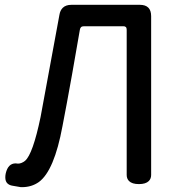

<svg xmlns="http://www.w3.org/2000/svg" viewBox="-20 -730 743 797"><path d="M71.3 46.9Q67.4 46.9 66.4 46.9L32.2 41Q18.6 39.1 10.3 30.8Q2 22.5 2 5.9Q2 -2 3.9 -10.7Q13.7 -51.8 44.9 -51.8Q49.8 -51.8 54.7 -50.8Q69.3 -50.8 84 -62.5Q116.2 -89.8 148.4 -244.1L226.6 -668Q229.5 -686.5 240.2 -697.3Q252.9 -710 276.4 -710H560.5Q584 -710 595.7 -698.2Q607.4 -686.5 607.4 -663.1V-3.9Q607.4 11.7 597.7 21.5Q585 34.2 556.6 34.2Q528.3 34.2 515.6 21.5Q505.9 11.7 505.9 -3.9V-606.4Q505.9 -614.3 502.4 -617.7Q499 -621.1 492.2 -621.1H329.1Q320.3 -621.1 316.4 -617.2Q312.5 -613.3 311.5 -606.4L279.3 -421.9Q255.9 -291 239.3 -206.1Q205.1 -21.5 141.6 25.4Q111.3 46.9 71.3 46.9Z"/></svg>

Font: TaiwanPearl
Style: Regular
Weight: 400
Version: Version 2.102